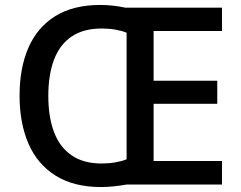

<svg xmlns="http://www.w3.org/2000/svg" viewBox="-20 -745 974 775"><path d="M385 -725Q411 -725 437.5 -722Q464 -719 486 -714H876V-620H600V-419H857V-326H600V-95H876V0H490Q468 4 441 7Q414 10 388 10Q278 10 204.5 -36Q131 -82 95 -165Q59 -248 59 -359Q59 -470 94.5 -552Q130 -634 202.5 -679.5Q275 -725 385 -725ZM391 -630Q317 -630 269 -597.5Q221 -565 198 -504Q175 -443 175 -358Q175 -273 198 -212Q221 -151 269 -118Q317 -85 390 -85Q419 -85 445 -89.5Q471 -94 491 -102V-613Q471 -621 445.5 -625.5Q420 -630 391 -630Z"/></svg>

Font: Noto Sans Syriac Eastern Medium
Style: Regular
Weight: 500
Designer: Patrick Giasson and the Monotype Design Team
Foundry: Monotype Imaging Inc.
Version: Version 3.001